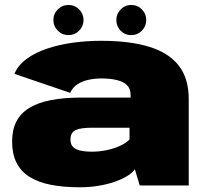

<svg xmlns="http://www.w3.org/2000/svg" viewBox="-20 -766 856 793"><path d="M309.5 7.5Q348 7.5 384.2 1.8Q420.5 -4 450.8 -14.2Q481 -24.5 503.5 -37.8Q526 -51 537 -67L557 0H759.5V-357Q759.5 -442.5 718.2 -495.2Q677 -548 596.2 -572.8Q515.5 -597.5 396.5 -597.5Q339 -597.5 282.2 -589.8Q225.5 -582 176.2 -565.8Q127 -549.5 91 -523.5Q55 -497.5 39.5 -461L270 -382.5Q280 -405 300 -418Q320 -431 346 -436.5Q372 -442 398 -442Q436 -442 463.2 -435.2Q490.5 -428.5 505 -413.8Q519.5 -399 519.5 -373.5V-363H316Q244 -363 190.2 -352.5Q136.5 -342 100.8 -320Q65 -298 47.5 -263.8Q30 -229.5 30 -181.5Q30 -130.5 48 -94.2Q66 -58 102 -35.5Q138 -13 189.8 -2.8Q241.5 7.5 309.5 7.5ZM359.5 -139.5Q339 -139.5 322.5 -142Q306 -144.5 294.5 -150Q283 -155.5 277 -165Q271 -174.5 271 -189.5Q271 -204.5 276.5 -214.2Q282 -224 292.8 -229Q303.5 -234 320.8 -236.2Q338 -238.5 361 -238.5H515V-190Q502 -176 477 -164.2Q452 -152.5 421.2 -146Q390.5 -139.5 359.5 -139.5ZM263 -621Q288.5 -621 306.8 -639.2Q325 -657.5 325 -683.5Q325 -709 306.8 -727.2Q288.5 -745.5 263 -745.5Q237 -745.5 218.8 -727.2Q200.5 -709 200.5 -683.5Q200.5 -657.5 218.8 -639.2Q237 -621 263 -621ZM522 -621Q548 -621 566 -639.2Q584 -657.5 584 -683.5Q584 -709 566 -727.2Q548 -745.5 522 -745.5Q496.5 -745.5 478.5 -727.2Q460.5 -709 460.5 -683.5Q460.5 -657.5 478.2 -639.2Q496 -621 522 -621Z"/></svg>

Font: Anybody SemiExpanded Black
Style: Regular
Weight: 900
Width: 6
Version: Version 1.113;gftools[0.9.25]